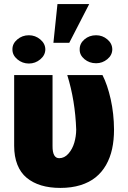

<svg xmlns="http://www.w3.org/2000/svg" viewBox="-20 -915 631 945"><path d="M49.7 -545.5H238.6V-196Q238.3 -136.4 271.3 -136.4Q297.2 -136.4 316.9 -158.9Q336.6 -181.5 345.7 -212.7Q354.8 -244 355.1 -277Q350.1 -420.1 311.1 -545.5H484.4Q508.9 -497.9 524.9 -426.5Q540.8 -355.1 541.2 -277Q541.2 -225.5 531.8 -182.2Q522.4 -138.8 502 -103Q481.5 -67.1 450.8 -42.3Q420.1 -17.4 376.1 -3.7Q332 9.9 277 9.9Q224.4 9.9 183.1 -2.5Q141.7 -14.9 111.5 -39.8Q81.3 -64.6 65.5 -104.6Q49.7 -144.5 49.7 -197.4ZM242.9 -704.5 262.8 -894.9H419L321 -704.5ZM41.2 -671.9Q40.8 -700.3 65.2 -720.9Q89.5 -741.5 122.2 -741.5Q153.8 -741.5 178.3 -720.9Q202.8 -700.3 203.1 -671.9Q202.8 -643.5 178.3 -622.9Q153.8 -602.3 122.2 -602.3Q90.2 -602.3 65.5 -622.9Q40.8 -643.5 41.2 -671.9ZM372.2 -671.9Q371.8 -700.6 395.6 -721.1Q419.4 -741.5 453.1 -741.5Q484.4 -741.5 508.3 -721.2Q532.3 -701 532.7 -671.9Q532.3 -643.5 508.2 -623.6Q484 -603.7 453.1 -603.7Q419.7 -603.7 395.6 -623.9Q371.4 -644.2 372.2 -671.9Z"/></svg>

Font: Karasuma Gothic
Style: Black
Weight: 900
Designer: Rasmus Andersson / Ryoko Nishizuka
Foundry: Genbu
Version: Version 1.00